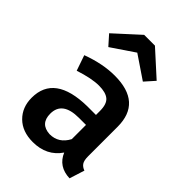

<svg xmlns="http://www.w3.org/2000/svg" viewBox="-240 -908 1022 1022"><g transform="rotate(45 271.5 -396.5)"><path d="M206 15Q127 15 81 -30.5Q35 -76 35 -148Q35 -321 276 -325H342V-355Q342 -407 318 -427Q294 -447 243 -447Q189 -447 103 -419L73 -506Q175 -544 265 -544Q468 -544 468 -362V-140Q468 -108 478 -93.5Q488 -79 508 -72L481 13Q395 10 364 -64Q310 15 206 15ZM240 -78Q308 -78 342 -143V-250H289Q165 -250 165 -158Q165 -82 240 -78ZM393 -627 263 -715 133 -627 84 -682 222 -808H303L442 -682Z"/></g></svg>

Font: Trujillo Medium
Style: Regular
Weight: 500
Designer: Fira Sans original fonts by bBox Type GmbH, Carrois Corporate GbR, & Edenspiekermann AG / Changes by Cristiano Sobral
Foundry: Fira Sans original fonts by bBox Type GmbH, Carrois Corporate GbR, & Edenspiekermann AG / Changes by Cristiano Sobral
Version: Version 4.301;October 17, 2021;FontCreator 14.0.0.2814 64-bi